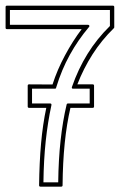

<svg xmlns="http://www.w3.org/2000/svg" viewBox="-24 -661 431 691"><path d="M75.7 -352.5Q75.7 -357.4 80.6 -357.4L165 -356.9Q182.1 -410.2 210 -461.9Q237.8 -513.7 270 -556.2H1Q-3.9 -556.2 -3.9 -561V-635.7Q-3.9 -640.6 1 -640.6H382.3Q387.2 -640.6 387.2 -635.7V-563Q387.2 -561 385.7 -559.6Q341.3 -516.1 308.8 -465.1Q276.4 -414.1 254.4 -357.4H309.6Q314.5 -357.4 314.5 -352.5V-277.8Q314.5 -272.9 309.6 -272.9H229.5Q202.6 -157.7 201.2 5.9Q201.2 10.7 196.3 10.7H121.6Q116.7 10.7 116.7 5.9Q117.7 -76.7 123.8 -145Q129.9 -213.4 142.6 -272.9H80.6Q75.7 -272.9 75.7 -277.8ZM91.3 -288.6H156.2Q162.1 -288.6 161.1 -282.7Q147.9 -221.7 140.6 -153.6Q133.3 -85.4 132.3 -4.9H185.5Q186.5 -86.4 194.1 -156Q201.7 -225.6 215.8 -284.7Q216.8 -288.6 220.7 -288.6H298.8V-341.8H239.3Q232.9 -341.8 234.9 -348.1Q257.3 -412.6 291 -467Q324.7 -521.5 371.6 -567.4V-625H11.7V-571.8H292.5Q295.9 -571.8 297.4 -569.1Q298.8 -566.4 296.4 -564Q256.8 -517.1 227.3 -463.6Q197.8 -410.2 178.7 -347.7Q178.2 -346.7 178.2 -346.7V-346.2Q178.2 -341.8 173.3 -341.8H91.3Z"/></svg>

Font: Fibel Sued Kontur LRS
Style: Regular
Weight: 400
Designer: Peter Wiegel
Foundry: Peter Wiegel
Version: Version 000.000